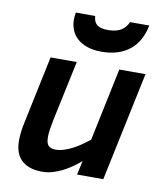

<svg xmlns="http://www.w3.org/2000/svg" viewBox="-84 -805 750 888"><g transform="rotate(10 291.0 -361.0)"><path d="M244.1 -512.2 184.1 -230Q178.7 -203.6 175.8 -183.3Q172.9 -163.1 172.9 -147.9Q172.9 -118.7 183.8 -107.4Q194.8 -96.2 216.8 -96.2Q235.8 -96.2 255.6 -102.3Q275.4 -108.4 295.4 -118.7Q315.4 -128.9 334.7 -142.3Q354 -155.8 372.1 -169.9L443.8 -512.2H566.9L459 0H335.9L350.1 -65.9Q331.1 -49.3 310.1 -34.7Q289.1 -20 266.8 -9Q244.6 2 221.4 8.5Q198.2 15.1 174.8 15.1Q137.2 15.1 112.1 5.1Q86.9 -4.9 71.8 -21.7Q56.6 -38.6 50.3 -60.8Q43.9 -83 43.9 -106.9Q43.9 -129.9 46.9 -152.3Q49.8 -174.8 53.2 -189L121.1 -512.2ZM544.9 -736.8Q538.1 -700.7 522.5 -671.4Q506.8 -642.1 482.2 -621.6Q457.5 -601.1 424.1 -590.1Q390.6 -579.1 348.1 -579.1Q308.6 -579.1 280 -589.1Q251.5 -599.1 232.9 -616.2Q214.4 -633.3 205.6 -656Q196.8 -678.7 196.8 -704.1Q196.8 -712.4 197.8 -720.5Q198.7 -728.5 200.2 -736.8H291Q292.5 -709 308.6 -696Q324.7 -683.1 359.9 -683.1Q380.9 -683.1 396.2 -687Q411.6 -690.9 422.6 -697.8Q433.6 -704.6 441.4 -714.6Q449.2 -724.6 455.1 -736.8Z"/></g></svg>

Font: Lorenzo Sans
Style: Bold Italic
Weight: 700
Italic angle: -12°
Foundry: Intel Corporation
Version: Version 1.00; ttfautohint (v1.5)